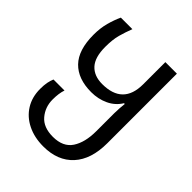

<svg xmlns="http://www.w3.org/2000/svg" viewBox="-219 -660 1034 1034"><g transform="rotate(45 298.0 -143.0)"><path d="M289.1 250Q221.2 250 168.7 224.1Q116.2 198.2 87.2 151.6Q58.1 105 58.1 43Q58.1 14.2 62 -6.3Q65.9 -26.9 73.2 -43.9H157.2Q146 -11.2 146 35.2Q146 92.8 181.4 134.8Q216.8 176.8 289.1 176.8Q366.2 176.8 399.7 126Q433.1 75.2 433.1 -9.8V-147Q433.1 -167 434.6 -186Q436 -205.1 438 -222.2H432.1Q407.2 -181.2 362.5 -160.2Q317.9 -139.2 265.1 -139.2Q164.1 -139.2 109.6 -195.1Q55.2 -251 55.2 -367.2Q55.2 -418 66.7 -460Q78.1 -502 94.2 -536.1H182.1Q167 -497.1 156.5 -459Q146 -420.9 146 -365.2Q146 -286.1 179.9 -249Q213.9 -211.9 275.9 -211.9Q433.1 -211.9 433.1 -367.2V-536.1H521V-5.9Q521 116.2 460 183.1Q398.9 250 289.1 250Z"/></g></svg>

Font: Kurinto Seri
Style: Regular
Weight: 400
Designer: Kurinto was developed by Clint Goss from a range of fonts that are compatible with the SIL Open Font License Version 1.1
Foundry: Clinton F. Goss
Version: Version 2.196; July 25, 2020